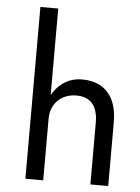

<svg xmlns="http://www.w3.org/2000/svg" viewBox="-53 -798 594 815"><g transform="rotate(5 244.5 -390.0)"><path d="M162 -756H86V-24H162ZM363 -287V-24H439V-296Q439 -352 420.5 -390Q402 -428 368.5 -446.5Q335 -465 290 -465Q245 -465 211 -441.5Q177 -418 157 -378Q137 -338 137 -287H162Q162 -318 175.5 -342.5Q189 -367 214 -381Q239 -395 271 -395Q317 -395 340 -367.5Q363 -340 363 -287Z"/></g></svg>

Font: SpinnyJost Regular
Style: Regular
Weight: 400
Version: Version 3.710